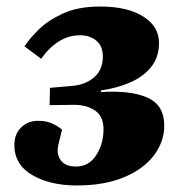

<svg xmlns="http://www.w3.org/2000/svg" viewBox="-20 -553 548 588"><path d="M216 15Q133 15 78.5 -17Q24 -49 24 -109Q24 -142 44.5 -162.5Q65 -183 97 -183Q120 -183 137 -176Q154 -169 170 -156L159 -111Q152 -83 165.5 -63Q179 -43 213 -43Q252 -43 274.5 -77.5Q297 -112 297 -157Q297 -197 271 -214.5Q245 -232 207 -232L132 -231L133 -284L201 -290Q241 -293 268 -316Q295 -339 295 -380Q295 -412 275 -428.5Q255 -445 226 -445Q190 -445 160 -426Q130 -407 106 -373L55 -411Q69 -433 97.5 -461.5Q126 -490 172.5 -511.5Q219 -533 287 -533Q370 -533 418.5 -502.5Q467 -472 467 -422Q467 -378 443 -348Q419 -318 378.5 -300.5Q338 -283 289 -276V-271Q380 -277 431.5 -254Q483 -231 483 -169Q483 -118 450.5 -76Q418 -34 358 -9.5Q298 15 216 15Z"/></svg>

Font: Literata 36pt ExtraBold
Style: Italic
Weight: 800
Italic angle: -2°
Designer: Latin by Veronika Burian and Jose Scaglione. Greek by Irene Vlachou. Cyrillic by Vera Evstafieva
Foundry: TypeTogether
Version: Version 3.002